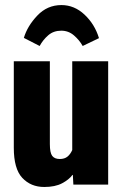

<svg xmlns="http://www.w3.org/2000/svg" viewBox="-20 -725 482 754"><path d="M34.2 -144.5Q34.2 -62 67.6 -26.4Q101.1 9.3 153.8 9.3Q196.3 9.3 223.6 -5.1Q251 -19.5 264.6 -38.1H266.1L268.1 0H404.8V-484.4H263.7V-135.7Q256.3 -119.1 244.9 -109.9Q233.4 -100.6 214.8 -100.6Q194.3 -100.6 185.1 -112.8Q175.8 -125 175.8 -159.2V-484.4H34.2ZM135.7 -544.4Q148.9 -568.8 169.7 -586.7Q190.4 -604.5 220.7 -604.5Q249 -604.5 270.5 -585.9Q292 -567.4 304.7 -544.4L368.7 -575.2Q352.1 -629.9 312 -667.5Q272 -705.1 221.2 -705.1Q165.5 -705.1 126.5 -663.8Q87.4 -622.6 73.7 -576.2Z"/></svg>

Font: Roboto Flex
Style: wght 700 wdth 25 opsz 34 GRAD 0.00 slnt 0.00 XTRA 468 XOPQ 96 YOPQ 79 YTLC 514 YTUC 712 YTAS 750 YTDE -203.00 YTFI 738
Weight: 700
Width: 1
Designer: Berlow after Robertson
Foundry: Google
Version: Version 3.100